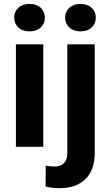

<svg xmlns="http://www.w3.org/2000/svg" viewBox="-20 -757 565 990"><path d="M53.2 -666Q53.2 -696.8 74.7 -716.8Q96.2 -736.8 132.3 -736.8Q168.5 -736.8 189.9 -716.8Q211.4 -696.8 211.4 -666Q211.4 -635.3 189.9 -615.2Q168.5 -595.2 132.3 -595.2Q96.2 -595.2 74.7 -615.2Q53.2 -635.3 53.2 -666ZM203.1 -528.3V0H62V-528.3ZM315.9 -666Q315.9 -696.8 337.6 -716.8Q359.4 -736.8 395 -736.8Q431.2 -736.8 452.6 -716.8Q474.1 -696.8 474.1 -666Q474.1 -635.3 452.6 -615.2Q431.2 -595.2 395 -595.2Q359.4 -595.2 337.6 -615.2Q315.9 -635.3 315.9 -666ZM327.1 -528.3H468.3V31.7Q468.3 120.1 420.4 166.7Q372.6 213.4 286.6 213.4Q250 213.4 215.3 205.1L215.8 97.2Q238.8 101.6 260.7 101.6Q327.1 101.6 327.1 31.7Z"/></svg>

Font: Vazirmatn RD
Style: Bold
Weight: 700
Designer: Saber Rastikerdar
Foundry: Saber Rastikerdar
Version: Version 32.102